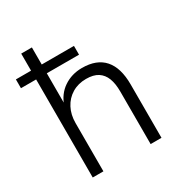

<svg xmlns="http://www.w3.org/2000/svg" viewBox="-169 -842 912 965"><g transform="rotate(-30 287.5 -359.5)"><path d="M91 0V-569H3V-620H91V-719H153V-620H340V-569H153V-381H146Q166 -441 212.5 -472.5Q259 -504 319 -504Q404 -504 447 -455Q490 -406 490 -310V0H427V-305Q427 -351 415 -382Q403 -413 377.5 -429.5Q352 -446 309 -446Q263 -446 227.5 -424.5Q192 -403 172.5 -365.5Q153 -328 153 -280V0Z"/></g></svg>

Font: Nunitoga
Style: Light
Weight: 300
Designer: Vernon Adams
Foundry: Vernon Adams
Version: Version 1.0